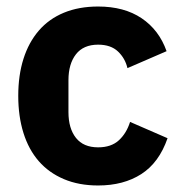

<svg xmlns="http://www.w3.org/2000/svg" viewBox="-20 -557 557 589"><path d="M36 0ZM281 12Q222 12 176 -7.5Q130 -27 99 -62.5Q68 -98 52 -149Q36 -200 36 -263Q36 -326 52 -376.5Q68 -427 99 -463Q130 -499 176 -518Q222 -537 281 -537Q361 -537 414.5 -501Q468 -465 491 -400L371 -348Q364 -378 342 -399Q320 -420 281 -420Q236 -420 213 -390.5Q190 -361 190 -311V-213Q190 -163 213 -134Q236 -105 281 -105Q321 -105 344.5 -126.5Q368 -148 379 -183L494 -133Q468 -58 413.5 -23Q359 12 281 12Z"/></svg>

Font: Aneliza ExtraBold
Style: Regular
Weight: 800
Designer: Mike Abbink, Paul van der Laan, Pieter van Rosmalen
Foundry: Bold Monday
Version: Version 3.001;September 8, 2019;FontCreator 11.5.0.2425 64-b